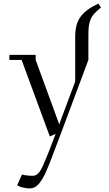

<svg xmlns="http://www.w3.org/2000/svg" viewBox="-20 -744 604 1067"><path d="M32.2 -411.1V-439H178.2V-411.1L309.1 -53.2L397.9 -291V-541Q397.9 -610.4 427.7 -651.1Q457.5 -691.9 526.9 -724.1L541 -702.1Q516.1 -682.1 502.2 -666.3Q488.3 -650.4 481.4 -630.6Q474.6 -610.8 472.9 -593Q471.2 -575.2 471.2 -542V-411.1L315.9 4.9Q251.5 178.7 229.5 224.6Q200.2 283.7 171.4 297.4Q158.2 303.2 143.1 303.2Q126 303.2 97.2 295.9L75.2 286.1L102.1 226.1Q129.9 232.9 160.2 232.9Q171.9 232.9 179.2 229.5Q186.5 226.1 196.5 214.8Q206.5 203.6 218.5 177.2Q230.5 150.9 247.1 109.4Q263.7 67.9 289.1 0L256.8 14.2L100.1 -411.1Z"/></svg>

Font: Dehuti
Style: Book
Weight: 400
Version: Version 1.2